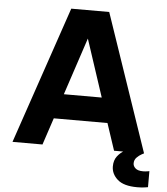

<svg xmlns="http://www.w3.org/2000/svg" viewBox="-60 -794 897 1031"><g transform="rotate(5 388.0 -278.0)"><path d="M191.6 0H30L282 -740H486.6L739 0H577.4L529.2 -145.2H239.8ZM384.8 -587.8 282.4 -278.8H486.6ZM718.2 184.4Q645.4 184.4 611.8 154.6Q578.2 124.8 578.2 84.2Q578.2 51 594.9 29.4Q611.6 7.8 633.3 -4Q655 -15.8 671.7 -20.8Q688.4 -25.8 688.4 -25.8L739 0Q739 0 726.4 6.7Q713.8 13.4 700.9 26.2Q688 39 688 58.2Q688 73.2 701 84.8Q714 96.4 742 96.4Q754.8 96.4 765.4 94.5Q776 92.6 776 92.6V179Q776 179 759.5 181.7Q743 184.4 718.2 184.4Z"/></g></svg>

Font: Be Vietnam Pro Variable Thin
Style: Regular
Weight: 100
Designer: Lam Bao, Tony Le, Vietanh Nguyen
Foundry: Yellow Type Foundry
Version: Version 1.002